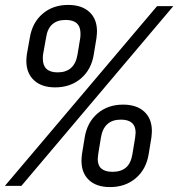

<svg xmlns="http://www.w3.org/2000/svg" viewBox="-45 -755 724 780"><path d="M62 -508Q62 -516 64 -534L76 -601Q86 -663 128 -699Q170 -735 232 -735Q287 -735 318 -706.5Q349 -678 349 -628Q349 -619 347 -601L336 -534Q326 -472 283.5 -436Q241 -400 179 -400Q124 -400 93 -429Q62 -458 62 -508ZM42 0H-25L593 -730H659ZM270 -534 281 -601Q282 -607 282 -619Q282 -674 222 -674Q152 -674 142 -601L130 -534Q129 -528 129 -517Q129 -461 189 -461Q258 -461 270 -534ZM286 -102Q286 -111 288 -129L299 -196Q309 -258 351 -294Q393 -330 455 -330Q510 -330 541 -301.5Q572 -273 572 -223Q572 -214 570 -196L559 -129Q549 -67 506.5 -31Q464 5 402 5Q347 5 316.5 -23.5Q286 -52 286 -102ZM493 -129 504 -196Q506 -210 506 -216Q506 -269 446 -269Q377 -269 365 -196L354 -129Q352 -115 352 -109Q352 -57 412 -57Q447 -57 467 -74.5Q487 -92 493 -129Z"/></svg>

Font: JetBrains Mono Semi Light
Style: Italic
Weight: 350
Italic angle: -9°
Monospace: yes
Designer: Philipp Nurullin, Konstantin Bulenkov
Foundry: JetBrains
Version: 2.002